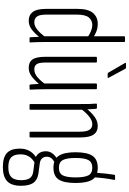

<svg xmlns="http://www.w3.org/2000/svg" viewBox="206 -936 921 1374"><g transform="rotate(90 667.0 -249.5)"><path d="M128 6Q88 6 66 -23Q44 -52 44 -119V-344Q44 -419 73 -453.5Q102 -488 151 -488Q179 -488 203.5 -479Q228 -470 249 -455V-414Q199 -449 159 -449Q126 -449 105.5 -424Q85 -399 85 -339V-120Q85 -72 99 -53Q113 -34 140 -34Q167 -34 193.5 -56Q220 -78 248 -115L249 -74Q220 -37 191.5 -15.5Q163 6 128 6ZM253 0Q248 0 247 -6Q246 -29 244.5 -55.5Q243 -82 243 -97L240 -101V-677Q240 -683 246 -683H276Q281 -683 281 -677V-115Q281 -81 282 -54Q283 -27 284 -7Q285 0 280 0Z M466 6Q425 6 406 -21Q387 -48 387 -113V-476Q387 -482 392 -482H423Q428 -482 428 -476V-115Q428 -67 440 -50.5Q452 -34 477 -34Q507 -34 534 -57.5Q561 -81 587 -117L590 -78Q561 -42 531 -18Q501 6 466 6ZM590 0Q586 0 585 -6Q583 -29 581.5 -55.5Q580 -82 580 -97L578 -101V-476Q578 -482 583 -482H614Q619 -482 619 -476V-115Q619 -81 620 -54Q621 -27 622 -7Q622 0 617 0ZM509 -559Q504 -559 501 -563L432 -682Q429 -686 430.5 -688Q432 -690 435 -690H466Q471 -690 473 -685L537 -566Q539 -563 538 -561Q537 -559 534 -559Z M928 0Q923 0 923 -6V-360Q923 -406 910 -427.5Q897 -449 870 -449Q843 -449 815.5 -427Q788 -405 760 -370L758 -408Q788 -445 818 -466.5Q848 -488 883 -488Q923 -488 943.5 -458.5Q964 -429 964 -364V-6Q964 0 959 0ZM730 0Q725 0 725 -6V-367Q725 -401 724.5 -428.5Q724 -456 722 -475Q721 -482 726 -482H753Q758 -482 759 -476Q761 -457 762.5 -428Q764 -399 764 -384L766 -380V-6Q766 0 761 0Z M1175 191Q1106 191 1075 161.5Q1044 132 1044 70Q1044 27 1063 -4Q1082 -35 1119 -54L1153 -41Q1119 -24 1102 2Q1085 28 1085 64Q1085 111 1106.5 131.5Q1128 152 1177 152Q1227 152 1248.5 130Q1270 108 1270 60Q1270 18 1255 -2.5Q1240 -23 1205 -27L1135 -36Q1101 -40 1082 -61.5Q1063 -83 1063 -115Q1063 -137 1072 -153.5Q1081 -170 1095.5 -182Q1110 -194 1125 -203L1153 -184Q1128 -173 1115 -158.5Q1102 -144 1102 -123Q1102 -103 1114 -89.5Q1126 -76 1151 -73L1219 -64Q1266 -58 1288 -28.5Q1310 1 1310 62Q1310 128 1278 159.5Q1246 191 1175 191ZM1181 -171Q1121 -171 1095.5 -209Q1070 -247 1070 -329Q1070 -412 1095.5 -450Q1121 -488 1181 -488Q1241 -488 1265.5 -450Q1290 -412 1290 -329Q1290 -247 1265.5 -209Q1241 -171 1181 -171ZM1181 -210Q1221 -210 1235.5 -238Q1250 -266 1250 -329Q1250 -393 1235.5 -421Q1221 -449 1181 -449Q1141 -449 1126 -421Q1111 -393 1111 -329Q1111 -266 1126 -238Q1141 -210 1181 -210ZM1249 -455 1216 -468Q1219 -509 1223 -546Q1227 -583 1231 -605Q1232 -612 1237 -612H1263Q1269 -612 1268 -606Q1262 -578 1257 -540.5Q1252 -503 1249 -455Z"/></g></svg>

Font: Sofia Sans Extra Condensed Light
Style: Regular
Weight: 300
Designer: Botio Nikoltchev, Ani Petrova
Foundry: lettersoup
Version: Version 4.101